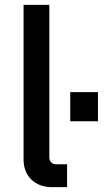

<svg xmlns="http://www.w3.org/2000/svg" viewBox="-20 -770 436 790"><path d="M193 0H256V-94H210C194 -94 183 -106 183 -123V-750H77V-113C77 -45 124 0 193 0ZM269 -271H383V-391H269Z"/></svg>

Font: Finlandica Medium
Style: Regular
Weight: 500
Designer: Niklas Ekholm, Juho Hiilivirta, Jaakko Suomalainen
Foundry: Helsinki Type Studio
Version: Version 2.000;Glyphs 3.2 (3202)